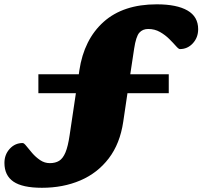

<svg xmlns="http://www.w3.org/2000/svg" viewBox="-66 -742 936 888"><path d="M128 126.5Q38 126.5 -3.8 98Q-45.5 69.5 -45.5 11.5Q-45.5 -27 -21 -53.8Q3.5 -80.5 39 -80.5Q45 -80.5 56 -66.5Q67 -52.5 83 -34Q99 -15.5 119.5 -1.5Q140 12.5 164.5 12.5Q190 12.5 207.5 1.8Q225 -9 236.8 -37Q248.5 -65 256 -116.5L285 -311H111.5V-398.5H298.5L301 -416.5Q322.5 -559.5 413.2 -640.8Q504 -722 659 -722Q751.5 -722 801 -693.5Q850.5 -665 850.5 -607Q850.5 -568.5 826 -541.8Q801.5 -515 766 -515Q760 -515 747.8 -529Q735.5 -543 717 -561.5Q698.5 -580 674 -594Q649.5 -608 619.5 -608Q593.5 -608 578.2 -590.5Q563 -573 554.5 -517.5L536.5 -398.5H714.5V-311H523.5L504 -179Q489 -77.5 437 -9.5Q385 58.5 305.5 92.5Q226 126.5 128 126.5Z"/></svg>

Font: Newsreader 6pt ExtraBold
Style: Italic
Weight: 800
Italic angle: -17°
Designer: Hugues Gentile
Foundry: Production Type
Version: Version 1.003; ttfautohint (v1.8.3)